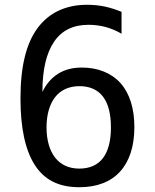

<svg xmlns="http://www.w3.org/2000/svg" viewBox="-20 -762 642 796"><path d="M309.1 14.2C382.3 14.2 439.5 -8.3 478 -50.8C516.6 -93.3 537.1 -155.8 537.1 -234.9C537.1 -311.5 518.1 -374.5 479.5 -417.5C440.9 -460.4 384.3 -481.9 319.8 -481.9C281.2 -481.9 249.5 -474.1 220.7 -456.1C192.9 -438.5 171.4 -413.6 155.8 -380.9C155.8 -472.2 171.9 -541.5 204.1 -588.9C236.3 -636.2 283.7 -659.2 347.2 -659.2C370.1 -659.2 395.5 -656.2 418.5 -649.9C440.4 -644 464.4 -633.8 483.9 -622.1V-712.9C463.4 -721.2 439.9 -729.5 414.1 -734.9C393.6 -739.3 367.2 -742.2 340.8 -742.2C252.4 -742.2 182.6 -709 135.7 -645.5C88.9 -582 64.9 -487.8 64.9 -353.5C64.9 -235.4 83.5 -141.1 124.5 -77.6C162.6 -18.6 220.2 14.2 309.1 14.2ZM309.1 -63C264.2 -63 231 -80.1 209 -107.9C186.5 -136.2 172.9 -179.2 172.9 -233.9C172.9 -288.6 186.5 -331.5 209 -359.9C231 -387.7 264.2 -404.8 309.6 -404.8C349.6 -404.8 383.8 -391.6 406.7 -361.8C428.7 -333 439.9 -290.5 439.9 -233.9C439.9 -177.7 428.7 -135.3 406.7 -106.4C384.8 -77.6 351.1 -63 309.1 -63Z"/></svg>

Font: Hack
Style: Regular
Weight: 400
Monospace: yes
Designer: Christopher Simpkins
Foundry: Christopher Simpkins
Version: Version 2.010